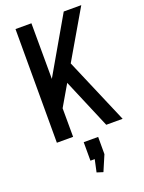

<svg xmlns="http://www.w3.org/2000/svg" viewBox="-174 -780 832 1111"><g transform="rotate(-20 242.0 -224.0)"><path d="M97 -236 365 -700H473L140 -129ZM68 -700H166L168 0H68ZM220 -359 287 -435 473 0H372ZM304 50V156L263 252L225 240L255 101L298 164H215V50Z"/></g></svg>

Font: Pathway Extreme Condensed Medium
Style: Regular
Weight: 500
Width: 3
Version: Version 1.001;gftools[0.9.26]